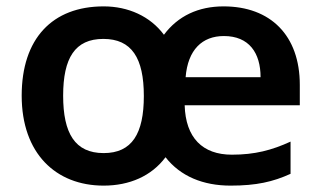

<svg xmlns="http://www.w3.org/2000/svg" viewBox="-20 -572 1006 602"><path d="M681 -552C602 -552 538 -522 494 -463C451 -521 382 -552 305 -552C144 -552 48 -451 48 -272C48 -91 155 10 305 10C386 10 455 -20 499 -79C546 -19 617 10 703 10C784 10 836 -2 891 -27V-128C832 -101 779 -87 707 -87C615 -87 562 -140 559 -242H920V-306C920 -461 828 -552 681 -552ZM682 -459C761 -459 797 -406 797 -330H562C569 -416 614 -459 682 -459ZM304 -450C393 -450 431 -390 431 -271C431 -153 394 -92 305 -92C215 -92 178 -154 178 -272C178 -390 215 -450 304 -450Z"/></svg>

Font: Noto Sans Arabic SemBd
Style: Regular
Weight: 600
Designer: Monotype Design Team, Nadine Chahine, Nizar Qandah and Khaled Hosny
Foundry: Monotype Imaging Inc.
Version: Version 2.012